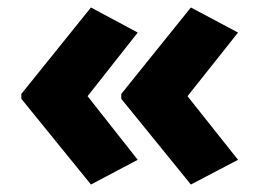

<svg xmlns="http://www.w3.org/2000/svg" viewBox="-20 -535 693 513"><path d="M37 -284 223 -515 348 -448 214 -278 348 -108 223 -42 37 -271ZM304 -284 490 -515 616 -448 481 -278 616 -108 490 -42 304 -271Z"/></svg>

Font: Noto Sans Oriya ExtraBold
Style: Regular
Weight: 800
Version: Version 2.003